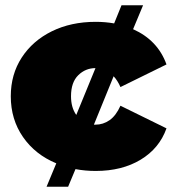

<svg xmlns="http://www.w3.org/2000/svg" viewBox="-20 -640 655 730"><path d="M344 10Q304 10 267 3L239 70H157L194 -19Q114 -52 67.5 -119Q21 -186 21 -274Q21 -357 62.5 -421Q104 -485 177 -521Q250 -557 344 -557Q380 -557 414 -551L442 -620H524L486 -529Q580 -487 613 -395L438 -309Q427 -334 412 -350L337 -166Q340 -166 343 -166Q372 -166 396.5 -183Q421 -200 438 -238L613 -152Q586 -76 515 -33Q444 10 344 10ZM270 -203 343 -381Q343 -381 343 -381Q305 -381 277.5 -354Q250 -327 250 -274Q250 -231 270 -203Z"/></svg>

Font: Montserrat Black
Style: Regular
Weight: 900
Designer: Julieta Ulanovsky
Foundry: Julieta Ulanovsky
Version: Version 9.000; ttfautohint (v1.8.4.7-5d5b)